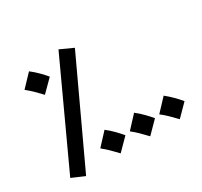

<svg xmlns="http://www.w3.org/2000/svg" viewBox="-149 -895 1185 1125"><g transform="rotate(-30 443.5 -332.0)"><path d="M133 30 452 -654 364 -694 47 -7ZM162 -503 240 -581C216 -610 184 -643 150 -669L73 -588C109 -559 128 -539 162 -503ZM375 16 452 -62C428 -91 397 -124 362 -151L286 -69C321 -41 340 -20 375 16ZM575 16 652 -62C628 -91 597 -124 562 -151L486 -69C521 -41 540 -20 575 16ZM775 16 852 -62C828 -91 796 -124 762 -151L685 -69C721 -41 740 -20 775 16Z"/></g></svg>

Font: Noto Sans Arabic UI Cn SmBd
Style: Regular
Weight: 600
Width: 3
Designer: Monotype Design Team, Nadine Chahine and Nizar Qandah
Foundry: Monotype Imaging Inc.
Version: Version 2.010